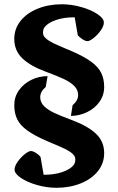

<svg xmlns="http://www.w3.org/2000/svg" viewBox="-20 -790 555 900"><path d="M346.2 -344.7Q346.2 -368.7 328.4 -386.7Q310.5 -404.8 280 -419.2Q249.5 -433.6 195.3 -453.6Q122.1 -480.5 84.5 -516.8Q46.9 -553.2 46.9 -607.4Q46.9 -655.3 76.4 -692.1Q106 -729 157 -749.5Q208 -770 270 -770Q315.4 -770 361.6 -756.8Q407.7 -743.7 437.3 -723.6Q466.8 -703.6 466.8 -684.6Q466.8 -668 452.4 -647.5Q438 -627 419.2 -612.1Q400.4 -597.2 390.1 -597.2Q379.9 -597.2 366.5 -606.2Q353 -615.2 344.7 -624.5L330.1 -709Q279.8 -709 242.9 -696.3Q206.1 -683.6 189.9 -664.1Q181.6 -654.3 181.6 -635.7Q181.6 -622.1 195.1 -610.1Q208.5 -598.1 229.2 -588.1Q250 -578.1 287.1 -562.5L314 -551.3Q373.5 -525.4 407 -501Q440.4 -476.6 454.3 -448.5Q468.3 -420.4 468.3 -382.3Q468.3 -343.8 446.3 -312.7Q424.3 -281.7 388.4 -264.4Q352.5 -247.1 312.5 -246.6L320.3 -296.9Q346.2 -318.4 346.2 -344.7ZM168.5 -334.5Q168.5 -310.5 186.3 -292.7Q204.1 -274.9 234.9 -260.5Q265.6 -246.1 319.8 -226.1Q392.6 -198.7 430.4 -162.6Q468.3 -126.5 468.3 -72.3Q468.3 -24.4 438.7 12.5Q409.2 49.3 357.9 69.8Q306.6 90.3 244.6 90.3Q199.2 90.3 153.3 77.1Q107.4 64 77.9 43.9Q48.3 23.9 48.3 4.9Q48.3 -11.2 62.7 -31.7Q77.1 -52.2 95.7 -67.1Q114.3 -82 124.5 -82Q134.8 -82 148.4 -73.2Q162.1 -64.5 169.9 -54.7L184.6 29.3Q234.9 29.3 271.7 16.6Q308.6 3.9 324.7 -15.6Q333 -25.4 333 -43.9Q333 -57.6 319.6 -69.6Q306.2 -81.5 285.6 -91.6Q265.1 -101.6 228.5 -116.7L201.2 -128.4Q141.1 -154.3 107.9 -178.5Q74.7 -202.6 60.8 -230.7Q46.9 -258.8 46.9 -297.4Q46.9 -335.9 68.8 -366.9Q90.8 -397.9 126.7 -415.5Q162.6 -433.1 203.1 -433.1L194.3 -382.3Q168.5 -360.4 168.5 -334.5Z"/></svg>

Font: Vesper Libre
Style: Bold
Weight: 700
Designer: Robert Keller & Kimya Gandhi
Foundry: Mota Italic
Version: Version 1.058